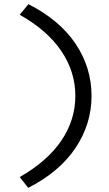

<svg xmlns="http://www.w3.org/2000/svg" viewBox="-20 -720 524 925"><path d="M116 185 75 133Q208 57 275.5 -42.5Q343 -142 343 -258Q343 -374 275.5 -474Q208 -574 75 -649L117 -700Q268 -623 344.5 -508.5Q421 -394 421 -258Q421 -123 344 -7.5Q267 108 116 185Z"/></svg>

Font: Lexend Exa Light
Style: Regular
Weight: 300
Designer: Bonnie Shaver-Troup, Thomas Jockin
Foundry: Lexend
Version: Version 1.007